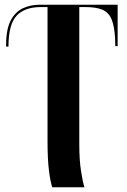

<svg xmlns="http://www.w3.org/2000/svg" viewBox="-20 -556 538 816"><path d="M202 240Q194 216 188 168Q182 120 182 44V-526H154Q84 -526 50 -488.5Q16 -451 16 -358H6V-365Q6 -432 25.5 -469Q45 -506 77.5 -521Q110 -536 150 -536H480V-360H470L469 -395Q466 -446 454 -474.5Q442 -503 415.5 -514.5Q389 -526 342 -526H317V57Q317 124 324.5 172Q332 220 339 240Z"/></svg>

Font: Noto Serif Display Condensed
Style: Bold
Weight: 700
Width: 3
Designer: Monotype Design Team
Foundry: Monotype Imaging Inc.
Version: Version 2.009